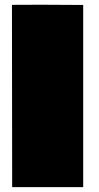

<svg xmlns="http://www.w3.org/2000/svg" viewBox="-20 -787 416 808"><path d="M30.3 -766.6 154.3 -767.1Q210.9 -767.1 330.1 -766.1V0.5H31.2Z"/></svg>

Font: Bowlby One
Style: Regular
Weight: 400
Designer: vernon adams
Foundry: vernon adams
Version: Version 1.001